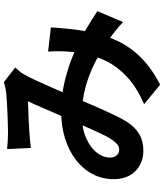

<svg xmlns="http://www.w3.org/2000/svg" viewBox="56 -872 887 1040"><g transform="rotate(-90 500.0 -351.5)"><path d="M213 -757Q234 -755 257.5 -753.5Q281 -752 297 -752Q319 -752 347.5 -753Q376 -754 406 -755Q436 -756 463 -758Q490 -760 507 -761Q525 -762 543.5 -766Q562 -770 575 -775L655 -713Q645 -701 636 -691.5Q627 -682 621 -671Q604 -643 582 -594.5Q560 -546 535.5 -490Q511 -434 488 -381Q473 -347 457 -309Q441 -271 424 -233.5Q407 -196 391 -163.5Q375 -131 360 -107Q330 -62 293 -40.5Q256 -19 204 -19Q138 -19 94 -62Q50 -105 50 -181Q50 -241 77 -293Q104 -345 153.5 -383.5Q203 -422 270 -443Q337 -464 417 -464Q504 -464 585 -444Q666 -424 736.5 -393Q807 -362 863.5 -328.5Q920 -295 960 -268L901 -129Q856 -171 800 -210Q744 -249 680.5 -281.5Q617 -314 545.5 -333Q474 -352 397 -352Q324 -352 272.5 -329Q221 -306 194 -271.5Q167 -237 167 -200Q167 -176 179.5 -163Q192 -150 209 -150Q225 -150 236 -158Q247 -166 261 -185Q274 -203 286.5 -228Q299 -253 312.5 -283Q326 -313 339.5 -344Q353 -375 366 -404Q384 -444 403 -487.5Q422 -531 439.5 -572Q457 -613 472 -644Q457 -643 435 -642.5Q413 -642 388.5 -641Q364 -640 340.5 -638.5Q317 -637 300 -636Q285 -635 261.5 -633Q238 -631 219 -628ZM872 -520Q866 -414 850.5 -325.5Q835 -237 801.5 -164.5Q768 -92 710 -33.5Q652 25 562 72L456 -15Q548 -55 603.5 -107Q659 -159 687.5 -216Q716 -273 727 -327.5Q738 -382 741 -426Q743 -455 743 -483.5Q743 -512 741 -535Z"/></g></svg>

Font: Farlight84_Sys_V01
Style: Bold
Weight: 700
Designer: Monotype Design Team, Nadine Chahine and Nizar Qandah
Foundry: Monotype Imaging Inc.
Version: Version 2.004;October 31, 2024;FontCreator 14.0.0.2814 64-bi